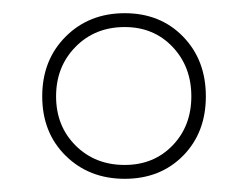

<svg xmlns="http://www.w3.org/2000/svg" viewBox="-20 -777 375 291"><path d="M44 -631Q44 -686 79.5 -721.5Q115 -757 169 -757Q223 -757 257.5 -721.5Q292 -686 292 -631Q292 -576 257.5 -541Q223 -506 169 -506Q115 -506 79.5 -541Q44 -576 44 -631ZM270 -631Q270 -676 241.5 -706Q213 -736 169 -736Q124 -736 94.5 -706Q65 -676 65 -631Q65 -586 94.5 -556.5Q124 -527 169 -527Q213 -527 241.5 -556.5Q270 -586 270 -631Z"/></svg>

Font: Exo ExtraLight
Style: Regular
Weight: 275
Designer: Natanael Gama
Foundry: Natanael Gama
Version: Version 1.500; ttfautohint (v1.6)